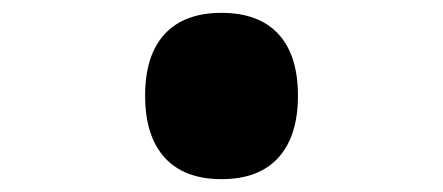

<svg xmlns="http://www.w3.org/2000/svg" viewBox="-20 -268 690 299"><path d="M325 11Q267 11 236.5 -22.5Q206 -56 206 -119Q206 -182 236.5 -215Q267 -248 325 -248Q383 -248 413.5 -215Q444 -182 444 -119Q444 -56 413.5 -22.5Q383 11 325 11Z"/></svg>

Font: Martian Mono SemiCondensed
Style: Bold
Weight: 700
Width: 4
Designer: Roman Shamin
Foundry: Evil Martians
Version: Version 1.000